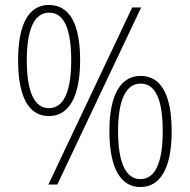

<svg xmlns="http://www.w3.org/2000/svg" viewBox="-20 -744 764 774"><path d="M177 -724C96 -724 53 -647 53 -501C53 -355 95 -276 177 -276C257 -276 303 -353 303 -501C303 -647 261 -724 177 -724ZM549 -714H513L175 0H211ZM178 -693C239 -693 267 -626 267 -501C267 -375 237 -308 177 -308C119 -308 88 -373 88 -501C88 -630 120 -693 178 -693ZM547 -438C467 -438 421 -363 421 -216C421 -65 467 10 546 10C625 10 672 -64 672 -215C672 -362 629 -438 547 -438ZM547 -407C608 -407 636 -340 636 -215C636 -91 607 -22 546 -22C487 -22 456 -88 456 -215C456 -344 489 -407 547 -407Z"/></svg>

Font: Noto Sans Lao SemiCondensed ExtraLight
Style: Regular
Weight: 200
Width: 4
Designer: Monotype Design Team
Foundry: Monotype Imaging Inc.
Version: Version 2.003